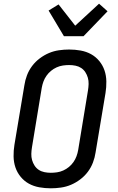

<svg xmlns="http://www.w3.org/2000/svg" viewBox="-20 -1011 640 1039"><path d="M255 8Q223 8 192.5 2.5Q162 -3 136.5 -17Q111 -31 92 -54Q73 -77 63.5 -105Q54 -133 53.5 -164.5Q53 -196 58 -227L112 -550Q116 -577 126 -603.5Q136 -630 153.5 -653.5Q171 -677 195 -695Q219 -713 245 -724Q271 -735 299 -739Q327 -743 354 -743Q386 -743 416.5 -737.5Q447 -732 472.5 -718Q498 -704 517 -681Q536 -658 545.5 -630Q555 -602 555.5 -570.5Q556 -539 551 -508L497 -185Q493 -158 483 -131.5Q473 -105 455.5 -81.5Q438 -58 414 -40Q390 -22 364 -11Q338 0 310 4Q282 8 255 8ZM255 -76Q271 -76 288.5 -78.5Q306 -81 322.5 -88.5Q339 -96 353 -107.5Q367 -119 377.5 -134Q388 -149 394 -165.5Q400 -182 403 -199L456 -521Q459 -539 459.5 -556.5Q460 -574 455.5 -590Q451 -606 442 -620Q433 -634 419.5 -643Q406 -652 389 -655.5Q372 -659 354 -659Q338 -659 320.5 -656.5Q303 -654 286.5 -646.5Q270 -639 256 -627.5Q242 -616 231.5 -601Q221 -586 215 -569.5Q209 -553 206 -536L153 -214Q150 -196 149.5 -178.5Q149 -161 153.5 -145Q158 -129 167 -115Q176 -101 189.5 -92Q203 -83 220 -79.5Q237 -76 255 -76ZM326 -815 243 -954 297 -987 387 -872 516 -991 562 -950 432 -815Z"/></svg>

Font: Iosevka Aile Medium Oblique
Style: Regular
Weight: 500
Italic angle: -9°
Designer: Belleve Invis
Foundry: Belleve Invis
Version: Version 31.1.0; ttfautohint (v1.8.4)